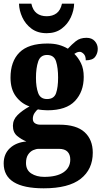

<svg xmlns="http://www.w3.org/2000/svg" viewBox="-28 -786 550 1041"><path d="M209 235Q-8 235 -8 100Q-8 49 25.5 17.5Q59 -14 115 -19Q88 -30 65 -49Q42 -68 42 -104Q42 -137 67 -162Q92 -187 132 -209Q88 -224 58.5 -263Q29 -302 29 -365Q29 -453 77.5 -501.5Q126 -550 229 -550Q264 -550 290 -543Q316 -536 340 -522Q361 -545 383.5 -563Q406 -581 441 -581Q470 -581 486 -563Q502 -545 502 -521Q502 -497 488 -478Q474 -459 437 -459Q437 -483 425.5 -494Q414 -505 405 -505Q395 -505 388 -501.5Q381 -498 375 -494Q396 -474 411 -443.5Q426 -413 426 -369Q426 -289 378.5 -238.5Q331 -188 229 -188Q219 -188 202.5 -189.5Q186 -191 178 -193Q169 -188 159.5 -173.5Q150 -159 150 -142Q150 -125 162 -117.5Q174 -110 190 -110H294Q386 -110 430.5 -69.5Q475 -29 475 42Q475 132 409.5 183.5Q344 235 209 235ZM227 -249Q265 -249 276 -281Q287 -313 287 -365Q287 -418 276 -453Q265 -488 227 -488Q191 -488 179 -452.5Q167 -417 167 -364Q167 -314 179 -281.5Q191 -249 227 -249ZM212 173Q280 173 316.5 148Q353 123 353 79Q353 52 338 36.5Q323 21 291 21H182Q168 21 152 28Q136 35 124.5 52Q113 69 113 98Q113 136 141.5 154.5Q170 173 212 173ZM225 -606Q176 -606 143 -630.5Q110 -655 93 -692Q76 -729 75 -766H142Q150 -730 171.5 -714Q193 -698 225 -698Q257 -698 278.5 -714Q300 -730 308 -766H374Q373 -729 356 -692Q339 -655 306 -630.5Q273 -606 225 -606Z"/></svg>

Font: Noto Serif Armenian Condensed ExtraBold
Style: Regular
Weight: 800
Width: 3
Designer: Monotype Design Team
Foundry: Monotype Imaging Inc.
Version: Version 2.008; ttfautohint (v1.8.4.7-5d5b)